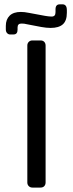

<svg xmlns="http://www.w3.org/2000/svg" viewBox="-20 -842 329 867"><path d="M126.4 5Q116.4 5 109.9 -1.5Q103.4 -8 103.4 -18V-636.4Q103.4 -646.4 109.9 -652.9Q116.4 -659.4 126.4 -659.4H162.9Q173.9 -659.4 179.9 -652.9Q185.9 -646.4 185.9 -636.4V-18Q185.9 -8 179.9 -1.5Q173.9 5 162.9 5ZM25.2 -686.4Q17.7 -686.4 12 -692.5Q6.3 -698.6 6.3 -709.4V-725.3Q6.3 -754.1 23.4 -771.1Q40.6 -788.1 74 -788.1Q81.8 -788.1 91.1 -787.1Q100.3 -786.1 110.8 -783.9L183.4 -770.4Q190.6 -769.4 198 -768.3Q205.3 -767.2 212.3 -767.2Q222.3 -767.2 226.5 -772.1Q230.7 -777 230.7 -787.4V-800Q230.7 -822.4 249.9 -822.4H263Q271.4 -822.4 276.7 -816.2Q281.9 -810 281.9 -795.6V-784.2Q281.9 -748.2 263.7 -732.1Q245.4 -715.9 208.6 -715.9Q199.2 -715.9 188.7 -717Q178.2 -718.1 166.6 -720.1L102.3 -732.4Q95 -734.4 89.1 -735Q83.1 -735.6 76.3 -735.6Q59.3 -735.6 59.3 -717.8V-707.9Q59.3 -686.4 40.9 -686.4Z"/></svg>

Font: Rubik Light
Style: Italic
Weight: 300
Italic angle: -12°
Designer: Hubert and Fischer
Foundry: Hubert and Fischer
Version: Version 2.300;gftools[0.9.30]